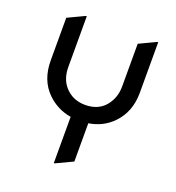

<svg xmlns="http://www.w3.org/2000/svg" viewBox="-139 -869 918 999"><g transform="rotate(20 320.0 -369.0)"><path d="M271 19.5V-236.3Q194.3 -249 139.2 -303.2Q73.2 -368.2 73.2 -476.6V-712.9L166 -756.8H170.9V-476.6Q170.9 -411.1 206.1 -370.6Q249.5 -320.3 319.8 -320.3Q394 -320.3 433.6 -370.6Q468.8 -415.5 468.8 -476.6V-712.9L561.5 -756.8H566.4V-476.6Q566.4 -371.1 500.5 -303.2Q447.3 -248.5 368.7 -236.3V-24.4L275.9 19.5Z"/></g></svg>

Font: Nova Round
Style: Book
Weight: 400
Version: Version 2.000